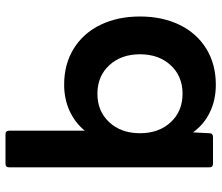

<svg xmlns="http://www.w3.org/2000/svg" viewBox="-72 -496 786 681"><g transform="rotate(90 320.5 -155.0)"><path d="M456 218Q443 218 443 205V-63Q414 -28 372 -9Q330 10 280 10Q207 10 152 -24Q97 -58 67.5 -119Q38 -180 38 -259Q38 -338 67.5 -399Q97 -460 152 -494Q207 -528 280 -528Q334 -528 377.5 -507Q421 -486 449 -447L452 -505Q452 -518 466 -518H560Q573 -518 573 -505V205Q573 218 560 218ZM452 -259Q452 -326 413 -368Q374 -410 312 -410Q250 -410 211 -368Q172 -326 172 -259Q172 -192 211 -150Q250 -108 312 -108Q374 -108 413 -150Q452 -192 452 -259Z"/></g></svg>

Font: LINE Seed Sans TH
Style: Bold
Weight: 700
Designer: Dalton Maag Ltd | Thai characters by Cadson Demak Co.,Ltd.
Foundry: Dalton Maag Ltd
Version: Version 1.002